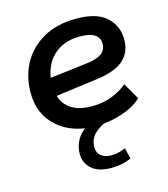

<svg xmlns="http://www.w3.org/2000/svg" viewBox="-93 -483 649 740"><g transform="rotate(-15 231.5 -113.5)"><path d="M262 182Q210 182 183.5 158.5Q157 135 157 99Q157 49 194 15Q198 12 202 8Q136 -2 93 -41Q35 -92 35 -178Q35 -242 63 -294Q91 -346 145.5 -377.5Q200 -409 279 -409Q360 -409 398.5 -373.5Q437 -338 437 -284Q437 -234 404.5 -204Q372 -174 302 -164L129 -141Q136 -115 156 -97Q188 -67 250 -67Q297 -67 333.5 -82Q370 -97 392 -117L430 -51Q411 -32 381.5 -18.5Q352 -5 317 3Q298 7 278 9Q259 18 244 31Q218 53 218 89Q218 111 233.5 123Q249 135 273 135Q289 135 302 132Q315 129 331 122L341 166Q320 175 300 178.5Q280 182 262 182ZM125 -214 266 -231Q312 -236 332 -250Q352 -264 352 -290Q352 -314 332.5 -326.5Q313 -339 275 -339Q225 -339 191.5 -318.5Q158 -298 141 -265Q129 -241 125 -214Z"/></g></svg>

Font: Rokkitt SemiBold Medium
Style: Italic
Weight: 500
Italic angle: -9°
Version: Version 3.103